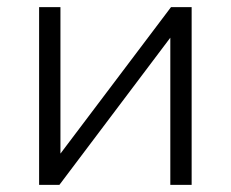

<svg xmlns="http://www.w3.org/2000/svg" viewBox="-20 -520 649 540"><path d="M90 -500H150V-88L461 -500H519V0H459V-414L147 0H90Z"/></svg>

Font: Moderustic Light
Style: Regular
Weight: 300
Designer: Tural Alisoy
Foundry: TAFT Foundry
Version: Version 2.120